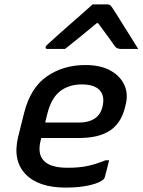

<svg xmlns="http://www.w3.org/2000/svg" viewBox="-20 -840 647 871"><path d="M367 -545Q437 -545 482 -519.5Q527 -494 545 -452.5Q563 -411 549 -361L545 -345Q526 -277 475.5 -245.5Q425 -214 339 -214H167L166 -209Q148 -143 178 -112Q207 -79 287 -79Q341 -79 379 -87.5Q417 -96 459 -113H475Q471 -94 465.5 -74.5Q460 -55 455 -35Q454 -31 450 -27Q434 -11 388 0Q342 11 278 11Q153 11 94.5 -51.5Q36 -114 63 -222L90 -330Q119 -443 193.5 -494Q268 -545 367 -545ZM351 -457Q293 -457 253 -426.5Q213 -396 195 -325L185 -284H339Q381 -284 408.5 -301.5Q436 -319 445 -356Q457 -406 430 -433Q419 -444 399.5 -450.5Q380 -457 351 -457ZM400 -820H468Q476 -820 480.5 -816Q485 -812 494 -798Q500 -789 513 -768.5Q526 -748 542.5 -721Q559 -694 576.5 -667Q594 -640 607 -618H529Q511 -618 502 -629Q495 -640 475 -667Q455 -694 425 -735H419Q371 -695 337 -667.5Q303 -640 275 -618H195Q185 -618 187 -627Q188 -631 192.5 -635.5Q197 -640 214 -655Q229 -669 254.5 -691.5Q280 -714 308.5 -739Q337 -764 362 -786Q387 -808 400 -820Z"/></svg>

Font: Recursive Mn Lnr St Med
Style: Italic
Weight: 500
Italic angle: -15°
Monospace: yes
Version: Version 1.079;hotconv 1.0.112;makeotfexe 2.5.65598; ttfautoh